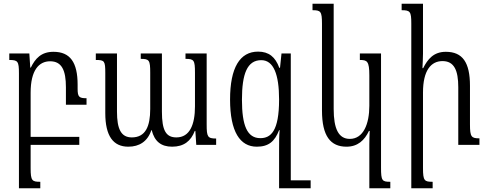

<svg xmlns="http://www.w3.org/2000/svg" viewBox="-20 -780 2627 1034"><path d="M145 126V0H407V-43H145V-281C145 -401 189 -450 250 -450C313 -450 335 -401 335 -310V-216H446V-251C406 -251 398 -258 398 -302V-324C398 -444 358 -501 268 -501C202 -501 170 -465 146 -416H143L138 -492H30V-457C76 -457 82 -450 82 -385V234H197V199C153 199 145 194 145 126Z M979 -492V-463C1025 -463 1030 -456 1030 -388V-207C1030 -109 1002 -40 930 -40C874 -40 852 -77 852 -179V-492H738V-463C784 -463 789 -456 789 -388V-193C789 -100 764 -40 690 -40C632 -40 610 -85 610 -179V-492H496V-457C543 -457 547 -452 547 -386V-171C547 -47 590 10 671 10C730 10 775 -18 795 -79H797C812 -19 847 10 907 10C970 10 1008 -20 1029 -75H1032L1037 0H1144V-34C1098 -34 1093 -43 1093 -110V-492Z M1496 -492 1488 -415H1484C1463 -473 1428 -502 1370 -502C1272 -502 1219 -416 1219 -244C1219 -70 1273 10 1363 10C1427 10 1460 -19 1483 -79H1486C1483 -47 1483 -13 1483 38V234H1653V191H1546V-492ZM1382 -36C1311 -36 1283 -104 1283 -243C1283 -382 1311 -456 1387 -456C1453 -456 1483 -380 1483 -244C1483 -73 1438 -36 1382 -36Z M1969 234H2082V199C2038 199 2032 194 2032 123V-492H1918V-457C1957 -457 1969 -451 1969 -374V-210C1969 -113 1937 -32 1864 -32C1803 -32 1777 -87 1777 -193V-760H1663V-725C1707 -725 1714 -719 1714 -652V-185C1714 -47 1760 10 1846 10C1906 10 1943 -24 1967 -75H1971C1970 -53 1969 -25 1969 -3Z M2562 -35C2519 -35 2511 -42 2511 -110V-318C2511 -444 2471 -501 2381 -501C2315 -501 2283 -461 2259 -413H2255C2256 -439 2258 -465 2258 -491V-760H2143V-725C2189 -725 2195 -718 2195 -653V234H2310V199C2266 199 2258 194 2258 126V-282C2258 -402 2302 -451 2363 -451C2426 -451 2448 -401 2448 -310V0H2562Z"/></svg>

Font: Noto Serif Armenian ExtraCondensed
Style: Regular
Weight: 400
Width: 2
Designer: Monotype Design Team
Foundry: Monotype Imaging Inc.
Version: Version 2.008